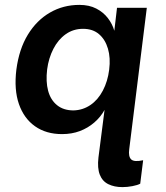

<svg xmlns="http://www.w3.org/2000/svg" viewBox="-20 -537 678 786"><path d="M481 229Q448 229 423.5 217Q399 205 388.5 178Q378 151 383 108L408 -87Q392 -58 366 -35.5Q340 -13 307 -0.5Q274 12 234 12Q169 12 123.5 -20Q78 -52 57.5 -111Q37 -170 47 -252Q58 -336 94 -395Q130 -454 184.5 -485.5Q239 -517 305 -517Q345 -517 374 -502Q403 -487 421.5 -463Q440 -439 448 -411L459 -505H581L509 74Q505 104 517 115.5Q529 127 566 119L554 215Q543 221 522 225Q501 229 481 229ZM281 -85Q319 -86 350 -107Q381 -128 401 -166Q421 -204 427 -252Q433 -300 422 -337.5Q411 -375 385.5 -397Q360 -419 320 -419Q280 -419 249 -397Q218 -375 198.5 -337Q179 -299 173 -253Q167 -203 177 -165.5Q187 -128 213.5 -106.5Q240 -85 281 -85Z"/></svg>

Font: Inclusive Sans SemiBold
Style: Italic
Weight: 600
Italic angle: -7°
Designer: Olivia King
Foundry: Olivia King
Version: Version 2.004